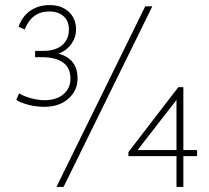

<svg xmlns="http://www.w3.org/2000/svg" viewBox="-20 -735 821 755"><path d="M155 -315Q122 -315 91.5 -323Q61 -331 44 -342L55 -368Q74 -356 102.5 -348.5Q131 -341 155 -341Q202 -341 229.5 -364.5Q257 -388 257 -425Q257 -469 227.5 -489.5Q198 -510 148 -510H118V-535H152Q198 -535 224.5 -557.5Q251 -580 251 -620Q251 -652 230 -671Q209 -690 174 -690Q105 -690 77 -619L53 -630Q68 -672 100 -693.5Q132 -715 175 -715Q222 -715 250.5 -688.5Q279 -662 279 -620Q279 -588 260.5 -562Q242 -536 210 -524Q285 -504 285 -426Q285 -379 249 -347Q213 -315 155 -315ZM202 0 551 -710H579L230 0ZM755 -121H701V0H674V-121H485V-137L681 -392H701V-145H755ZM521 -145H674V-342Z"/></svg>

Font: Livvic Thin
Style: Regular
Weight: 250
Designer: Jacques Le Bailly, Baron von Fonthausen
Version: Version 1.001; ttfautohint (v1.8.2)